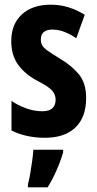

<svg xmlns="http://www.w3.org/2000/svg" viewBox="-20 -577 414 818"><path d="M347 -160Q347 -77 301 -33.5Q255 10 172 10Q91 10 29 -21V-147Q55 -129 90 -116Q125 -103 160 -103Q217 -103 217 -153Q217 -173 202.5 -190.5Q188 -208 135 -235Q84 -263 56 -303Q28 -343 28 -402Q28 -474 73 -515.5Q118 -557 196 -557Q236 -557 271.5 -546Q307 -535 341 -514L305 -414Q282 -430 256 -440.5Q230 -451 203 -451Q154 -451 154 -408Q154 -394 160 -383.5Q166 -373 183 -361Q200 -349 234 -328Q284 -299 315.5 -261Q347 -223 347 -160ZM249 72Q238 110 220.5 149.5Q203 189 183 221H99V208Q104 191 108.5 164Q113 137 117 109Q121 81 122 61H249Z"/></svg>

Font: Noto Sans Thai ExtCond
Style: Bold
Weight: 700
Width: 2
Designer: Monotype Design Team
Foundry: Monotype Imaging Inc.
Version: Version 2.002; ttfautohint (v1.8.4.7-5d5b)